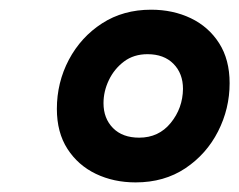

<svg xmlns="http://www.w3.org/2000/svg" viewBox="-20 -722 491 394"><path d="M258.3 -347.7Q213.4 -347.7 176.8 -365.2Q140.1 -382.8 118.4 -416.5Q96.7 -450.2 96.7 -498.5Q96.7 -552.7 121.3 -599.4Q146 -646 189.5 -674.1Q232.9 -702.1 290 -702.1Q335 -702.1 371.6 -684.6Q408.2 -667 429.7 -633.3Q451.2 -599.6 451.2 -551.3Q451.2 -499 427.5 -452.4Q403.8 -405.8 360.4 -376.7Q316.9 -347.7 258.3 -347.7ZM265.6 -439.5Q305.7 -439.5 330.3 -469.7Q355 -500 355.5 -539.6Q355.5 -571.3 335.9 -591.1Q316.4 -610.8 282.7 -610.8Q254.4 -610.8 234.4 -595.7Q214.4 -580.6 203.4 -557.6Q192.4 -534.7 192.4 -510.3Q192.4 -479 211.9 -459.2Q231.4 -439.5 265.6 -439.5Z"/></svg>

Font: Schibsted Grotesk SemiBold
Style: Italic
Weight: 600
Italic angle: -12°
Designer: Bakken & Baeck AS, Henrik Kongsvoll
Foundry: Schibsted ASA
Version: Version 1.100;gftools[0.9.25]